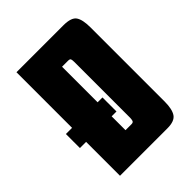

<svg xmlns="http://www.w3.org/2000/svg" viewBox="-182 -717 813 813"><g transform="rotate(-45 225.0 -310.0)"><path d="M21 -203V-287H58V-620H339Q386 -620 400 -599.5Q414 -579 414 -532V-89Q414 -43 399.5 -21.5Q385 0 342 0H58V-203ZM247 -120Q258 -120 260 -128Q262 -136 262 -143V-478Q262 -489 260 -494.5Q258 -500 247 -500H211V-287H240V-203H211V-120Z"/></g></svg>

Font: Smooch Sans Black
Style: Regular
Weight: 900
Designer: Robert E. Leuschke
Foundry: Robert E. Leuschke
Version: Version 1.010; ttfautohint (v1.8.3)